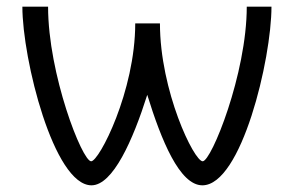

<svg xmlns="http://www.w3.org/2000/svg" viewBox="-20 -545 880 575"><path d="M793 -525H719C719 -324 613 -62 587 -62C561 -62 459 -273 459 -475H385C385 -272 277 -62 253 -62C226 -62 124 -323 124 -525H47C47 -368 141 10 254 10C318 10 378 -125 421 -261C463 -125 518 10 586 10C703 10 793 -368 793 -525Z"/></svg>

Font: Mint Spirit
Style: Regular
Weight: 400
Designer: HARENDAL Hirwen
Foundry: Arkandis Digital Foundry.
Version: Version 1.004;FFEdit